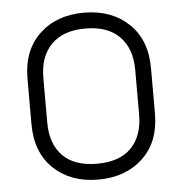

<svg xmlns="http://www.w3.org/2000/svg" viewBox="-48 -677 697 732"><g transform="rotate(-5 300.0 -310.5)"><path d="M63.5 -223.6V-397.5Q63.5 -505.9 128.9 -567.9Q194.3 -629.9 299.3 -629.9Q404.3 -629.9 470.2 -567.9Q536.1 -505.9 536.1 -397.5V-223.6Q536.1 -115.2 470.2 -53.2Q404.3 8.8 299.3 8.8Q194.3 8.8 128.9 -53.2Q63.5 -115.2 63.5 -223.6ZM124 -395.5V-225.6Q124 -142.6 168.9 -97.2Q213.9 -51.8 299.8 -51.8Q385.7 -51.8 430.7 -97.2Q475.6 -142.6 475.6 -225.6V-395.5Q475.6 -477.5 430.2 -523.4Q384.8 -569.3 299.8 -569.3Q214.8 -569.3 169.4 -523.4Q124 -477.5 124 -395.5Z"/></g></svg>

Font: Jura
Style: Medium
Weight: 500
Version: Version 2.6.1